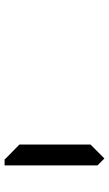

<svg xmlns="http://www.w3.org/2000/svg" viewBox="165 -696 485 856"><g transform="rotate(-90 408.0 -267.5)"><path d="M130 -45 99 -76V-490H126L130 -485L192 -424V-107Z"/></g></svg>

Font: seg115
Style: Regular
Weight: 400
Designer: Keshikan(Twitter:@keshinomi_88pro)
Version: seg115 Version 0.46